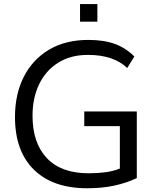

<svg xmlns="http://www.w3.org/2000/svg" viewBox="-20 -944 796 974"><path d="M422.5 11Q248 11 152 -83.2Q56 -177.5 56 -350.5Q56 -466.5 100.8 -554.5Q145.5 -642.5 228.8 -692Q312 -741.5 428 -741.5Q507 -741.5 562.5 -721.2Q618 -701 661.5 -657.5L625.5 -599Q556 -665.5 426 -665.5Q337 -665.5 274 -625.2Q211 -585 178 -515.5Q145 -446 145 -357Q145 -218.5 217.8 -141.8Q290.5 -65 429.5 -65Q475 -65 514.8 -70.2Q554.5 -75.5 588 -89V-304H407.5V-378.5H674V-40.5Q619.5 -15 558.2 -2Q497 11 422.5 11ZM386 -834V-923.5H474V-834Z"/></svg>

Font: Mooli
Style: Regular
Weight: 400
Designer: Vernon Adams
Foundry: Vernon Adams
Version: Version 1.000; ttfautohint (v1.8.4.7-5d5b);gftools[0.9.33]